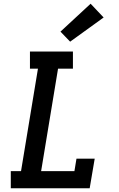

<svg xmlns="http://www.w3.org/2000/svg" viewBox="-20 -1012 640 1032"><path d="M38 0V-92H93L184 -643H141V-735H372V-643H292L201 -92H380L391 -159H489L462 0ZM357 -788 305 -842 467 -992 537 -918Z"/></svg>

Font: Iosevka Curly Slab SmBdExObl
Style: Regular
Weight: 600
Width: 7
Italic angle: -9°
Monospace: yes
Designer: Belleve Invis
Foundry: Belleve Invis
Version: Version 11.1.0; ttfautohint (v1.8.3)